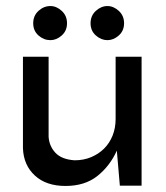

<svg xmlns="http://www.w3.org/2000/svg" viewBox="-20 -606 549 636"><path d="M147 -586Q167 -586 184.5 -570Q202 -554 202 -529Q202 -504 184.5 -488.5Q167 -473 147 -473Q125 -473 107.5 -488.5Q90 -504 90 -529Q90 -554 107.5 -570Q125 -586 147 -586ZM336 -586Q356 -586 373.5 -570Q391 -554 391 -529Q391 -504 373.5 -488.5Q356 -473 336 -473Q315 -473 297.5 -488.5Q280 -504 280 -529Q280 -554 297.5 -570Q315 -586 336 -586ZM449 9H377L367 -107Q344 -56 302.5 -23Q261 10 197 10Q133 10 95.5 -24.5Q58 -59 56 -115V-418H141V-153Q143 -122 163.5 -100Q184 -78 227 -75Q257 -75 282 -85.5Q307 -96 325 -114Q343 -132 353 -157Q363 -182 363 -212V-418H449Z"/></svg>

Font: JosefinSans
Style: SemiBold
Weight: 600
Designer: Santiago Orozco
Foundry: Typemade
Version: Version 1.0 ; ttfautohint (v1.3)